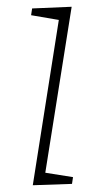

<svg xmlns="http://www.w3.org/2000/svg" viewBox="-20 -546 307 568"><path d="M77 2 154 -487 72 -501 75 -521 192 -526 114 -35 196 -22 193 -2Z"/></svg>

Font: Bitter ExtraLight
Style: Italic
Weight: 200
Italic angle: -9°
Designer: Sol Matas, and Bitter project Authors
Foundry: Sol Matas
Version: Version 2.001